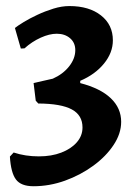

<svg xmlns="http://www.w3.org/2000/svg" viewBox="-20 -530 470 650"><path d="M93.3 100.5Q51.2 100.5 34 77.6Q16.8 54.8 13.5 0L26.2 -13.7Q65.5 -0.6 111.6 -0.6Q154.4 -0.6 187.6 -13.4Q220.9 -26.2 240.1 -48.3Q259.3 -70.4 259.3 -98.5Q259.3 -140 223.2 -159.5Q187.2 -179.1 109.6 -179.6L101 -189.1L93.7 -248.9L158.7 -263.6Q193.3 -279 214.1 -305.4Q234.9 -331.8 234.9 -360.3Q234.9 -385.5 217.1 -400.7Q199.3 -415.8 172.2 -415.8Q147.4 -415.8 117.9 -402.5Q88.4 -389.2 62.7 -366.2Q59.8 -366.2 56.6 -366Q53.4 -365.7 50.5 -365.7L30.5 -435.3Q40 -442.9 60.2 -455.3Q80.4 -467.6 106.5 -479.8Q132.5 -492 160.9 -500.8Q189.2 -509.5 214.9 -509.5Q281.6 -509.5 321.8 -477.9Q362.1 -446.3 362.1 -393.5Q362.1 -351.6 332.1 -314.8Q302.1 -277.9 251.6 -256.4V-248.7Q320.1 -230.9 355.1 -197.4Q390.2 -163.9 390.2 -117.5Q390.2 -77.9 364.6 -39.3Q339.1 -0.6 295.9 31Q252.6 62.7 200.1 81.6Q147.6 100.5 93.3 100.5Z"/></svg>

Font: Alegreya
Style: Regular
Weight: 400
Designer: Juan Pablo del Peral
Foundry: Huerta Tipografica
Version: Version 2.009